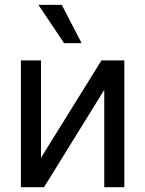

<svg xmlns="http://www.w3.org/2000/svg" viewBox="-20 -783 607 803"><path d="M404.3 -530.3H500V0H416V-407.2L164.1 0H67.4V-530.3H151.4V-123ZM140.6 -762.7H238.3L321.3 -602.5H248Z"/></svg>

Font: Pretendard
Style: Regular
Weight: 400
Designer: Base glyphs from Inter by Rasmus Andersson; Hangeul glyphs from Noto Sans CJK(Source Han Sans) by Jang Soo-young and Kan
Foundry: Kil Hyung-jin
Version: Version 1.309